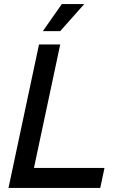

<svg xmlns="http://www.w3.org/2000/svg" viewBox="-20 -930 640 950"><path d="M22 0 173 -710H278L148 -99H497L476 0ZM192 -776 286 -910H397L278 -776Z"/></svg>

Font: Geist Mono Medium
Style: Italic
Weight: 500
Italic angle: -12°
Monospace: yes
Designer: Basement.studio, Andrés Briganti, Mateo Zaragoza
Foundry: Basement.studio, Vercel, Andrés Briganti, Guido Ferreyra, Mateo Zaragoza
Version: Version 1.500; ttfautohint (v1.8.4.7-5d5b)